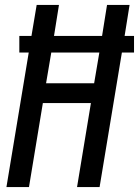

<svg xmlns="http://www.w3.org/2000/svg" viewBox="-20 -755 561 775"><path d="M6 0 96 -543H58V-610H107L128 -735H218L198 -610H392L412 -735H503L483 -610H521V-543H472L382 0H291L347 -339H153L97 0ZM360 -419 381 -543H187L166 -419Z"/></svg>

Font: Iosevka SS04 Medium Oblique
Style: Regular
Weight: 500
Italic angle: -9°
Monospace: yes
Designer: Belleve Invis
Foundry: Belleve Invis
Version: Version 19.0.0; ttfautohint (v1.8.4)